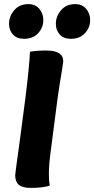

<svg xmlns="http://www.w3.org/2000/svg" viewBox="-20 -912 459 935"><path d="M206 -666Q288 -666 288 -613Q288 -608 283.5 -581Q279 -554 270.5 -501Q262 -448 255 -392L230 -199Q218 -113 218 -67Q218 -33 222 -8Q189 3 131 3Q89 3 71.5 -12Q54 -27 54 -59Q54 -65 59 -100.5Q64 -136 77 -231.5Q90 -327 104 -437Q123 -590 126 -660Q157 -666 206 -666ZM97 -723Q62 -723 43 -744Q24 -765 24 -796Q24 -833 49.5 -862.5Q75 -892 118 -892Q152 -892 171.5 -869Q191 -846 191 -814Q191 -778 166 -750.5Q141 -723 97 -723ZM325 -723Q290 -723 271 -744Q252 -765 252 -796Q252 -833 277.5 -862.5Q303 -892 346 -892Q380 -892 399.5 -869Q419 -846 419 -814Q419 -778 394 -750.5Q369 -723 325 -723Z"/></svg>

Font: Overlock Black
Style: Italic
Weight: 900
Designer: Dario Muhafara
Foundry: Dario Manuel Muhafara
Version: Version 1.002